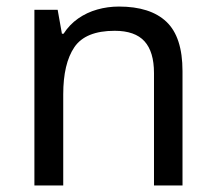

<svg xmlns="http://www.w3.org/2000/svg" viewBox="-20 -566 658 586"><path d="M343 -546Q439 -546 488 -499.5Q537 -453 537 -349V0H450V-343Q450 -408 421 -440Q392 -472 330 -472Q241 -472 207 -422Q173 -372 173 -278V0H85V-536H156L169 -463H174Q192 -491 218.5 -509.5Q245 -528 277 -537Q309 -546 343 -546Z"/></svg>

Font: hexukorean05
Style: Book
Weight: 400
Designer: Jelle Bosma - Monotype Design Team
Foundry: Monotype Imaging Inc.
Version: Version 2.003